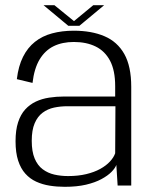

<svg xmlns="http://www.w3.org/2000/svg" viewBox="-20 -716 588 741"><path d="M230 5Q276.5 5 311.8 -3.2Q347 -11.5 371.5 -24.8Q396 -38 410.2 -52.5Q424.5 -67 429 -79.5L434 0H486.5V-381Q486.5 -460 459.8 -507.5Q433 -555 383.2 -576.2Q333.5 -597.5 264.5 -597.5Q219 -597.5 181 -587.2Q143 -577 114.8 -554.5Q86.5 -532 68.8 -496.5Q51 -461 45 -410.5L105.5 -396Q112 -452 133 -486.8Q154 -521.5 187.2 -537.8Q220.5 -554 265 -554Q313.5 -554 349.2 -536.5Q385 -519 404.8 -481.5Q424.5 -444 424.5 -383.5V-343.5H227Q197.5 -343.5 169.8 -339.2Q142 -335 118.5 -324Q95 -313 77.2 -293.5Q59.5 -274 49.8 -244Q40 -214 40 -171Q40 -127 50 -96.2Q60 -65.5 77.8 -45.8Q95.5 -26 119.5 -15Q143.5 -4 171.5 0.5Q199.5 5 230 5ZM243 -36.5Q215 -36.5 189.8 -42.2Q164.5 -48 144.8 -62.8Q125 -77.5 113.8 -104.2Q102.5 -131 102.5 -172.5Q102.5 -214 113.8 -240.2Q125 -266.5 144.5 -281Q164 -295.5 188.8 -300.8Q213.5 -306 240.5 -306H425.5L424.5 -124.5Q419 -108.5 404.5 -92.8Q390 -77 367 -64.2Q344 -51.5 312.8 -44Q281.5 -36.5 243 -36.5ZM243.5 -616.5H286.5L382 -696H340L265.5 -634.5L190 -696H148Z"/></svg>

Font: Anybody Light
Style: Regular
Weight: 300
Designer: Tyler Finck
Foundry: Etcetera Type Company
Version: Version 1.111; ttfautohint (v1.8.4)